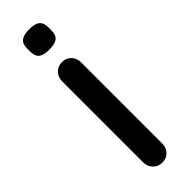

<svg xmlns="http://www.w3.org/2000/svg" viewBox="-243 -709 716 716"><g transform="rotate(-45 114.5 -351.5)"><path d="M164 -51Q164 -29 150 -14.5Q136 0 114 0Q93 0 78.5 -14.5Q64 -29 64 -51V-479Q64 -501 78.5 -515.5Q93 -530 114 -530Q136 -530 150 -515.5Q164 -501 164 -479ZM113 -596Q84 -596 71 -606.5Q58 -617 58 -642V-658Q58 -683 72 -693Q86 -703 114 -703Q144 -703 157 -692.5Q170 -682 170 -658V-642Q170 -616 156.5 -606Q143 -596 113 -596Z"/></g></svg>

Font: Quicksand SemiBold
Style: Regular
Weight: 600
Designer: Andrew Paglinawan
Foundry: Andrew Paglinawan
Version: Version 3.004